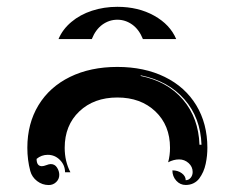

<svg xmlns="http://www.w3.org/2000/svg" viewBox="-20 -669 675 552"><path d="M58.6 -244.1Q58.6 -313.7 90.6 -366.5Q122.6 -419.2 181.3 -447.9Q240 -476.6 317.4 -476.6Q394.8 -476.6 453.5 -447.9Q512.2 -419.2 544.2 -366.5Q576.2 -313.7 576.2 -244.1Q576.2 -232.9 575.1 -221.8Q574 -210.7 571.4 -198.2Q568.8 -185.8 564.1 -175.2Q559.3 -164.6 552.9 -155.9Q546.4 -147.2 536.4 -142.2Q526.4 -137.2 513.9 -137.2Q498 -137.2 486.8 -149.5Q475.6 -161.9 475.6 -179.2Q491.5 -179.2 502.7 -170.9Q513.9 -162.6 513.9 -150.9Q522.2 -150.9 528.1 -157.8Q533.9 -164.8 533.9 -174.6Q533.9 -189.7 522.2 -200.2Q510.5 -210.7 494.9 -210.7Q479.2 -210.7 463.4 -202.4Q468.8 -222.2 468.8 -244.1Q468.8 -308.8 426.6 -348.8Q384.5 -388.7 317.4 -388.7Q250.2 -388.7 208.1 -348.8Q166 -308.8 166 -244.1Q166 -205.1 182.4 -173.8H167Q167 -194.3 152.3 -209.1Q137.7 -223.9 117.2 -223.9Q99.1 -223.9 85.2 -212.2Q85.2 -191.4 100.3 -191.2Q105.5 -191.2 113.2 -194.2Q120.8 -197.3 126 -197.3Q137.5 -197.3 143.9 -187.3Q150.4 -177.2 150.4 -166.3Q150.4 -154.1 141.5 -145.5Q132.6 -137 120.1 -137Q101.6 -137 86.7 -148.4Q71.8 -159.9 67.1 -177.2Q58.6 -209 58.6 -244.1ZM384.3 -450.7Q461.9 -434.8 506.3 -382.3Q550.8 -329.8 553.5 -252.9H559.3Q556.6 -330.3 510.3 -383.3Q463.9 -436.3 384.8 -452.4ZM148.2 -556.6Q159.9 -584.7 185.1 -605.8Q210.2 -627 244.5 -638.2Q278.8 -649.4 317.4 -649.4Q377.7 -649.4 423.3 -623.9Q469 -598.4 486.6 -556.6H390.9Q379.9 -584.2 360.2 -598.3Q340.6 -612.3 317.4 -612.3Q294.2 -612.3 274.5 -598.3Q254.9 -584.2 243.9 -556.6Z"/></svg>

Font: AgreloyInT3
Style: Medium
Weight: 400
Designer: gluk
Foundry: gluk
Version: Version 0.27